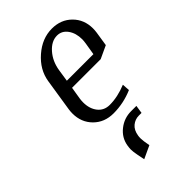

<svg xmlns="http://www.w3.org/2000/svg" viewBox="-185 -447 711 711"><g transform="rotate(-45 170.5 -92.0)"><path d="M62.5 -107.4Q62.5 -117.7 64 -127.9L84 -255.9Q92.3 -307.6 136 -345.7Q179.7 -383.8 231 -383.8Q278.3 -383.8 308.8 -353.3Q339.4 -322.8 339.4 -276.4Q339.4 -266.1 337.9 -255.9L329.1 -199.2L278.8 -175.8H128.9L121.1 -127.9Q119.6 -117.7 119.6 -108.4Q119.6 -75.2 136.7 -53.7Q153.8 -32.2 183.1 -32.2Q224.6 -32.2 270 -50.8L272 -21Q223.1 0 170.9 0Q123.5 0 93 -30.5Q62.5 -61 62.5 -107.4ZM121.1 138.7Q121.1 132.8 123 120.1Q128.9 85 157.5 62.5Q186 40 222.2 40H250L245.1 71.8H231Q211.4 71.8 196 84.5Q180.7 97.2 176.8 122.1Q175.8 127 175.8 136.7Q175.8 148.9 181.2 176.8L130.9 200.2L125 170.9Q121.1 151.4 121.1 138.7ZM133.8 -208H272.9L280.8 -255.9Q282.7 -269.5 282.7 -275.9Q282.7 -308.6 267.1 -330.3Q251.5 -352.1 226.1 -352.1Q196.8 -352.1 172.1 -324.2Q147.5 -296.4 141.1 -255.9Z"/></g></svg>

Font: Gawaa
Style: Italic
Weight: 400
Designer: T. Christopher White
Version: Version 1.0